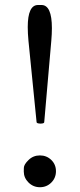

<svg xmlns="http://www.w3.org/2000/svg" viewBox="-20 -765 326 784"><path d="M143.1 -0.5Q115.7 -0.5 96.2 -20Q77.1 -39.1 77.1 -64.9Q77.1 -65.9 77.4 -79.6Q77.6 -93.3 96.7 -111.8Q115.7 -130.4 143.1 -130.4Q170.4 -130.4 189.5 -111.8Q208.5 -93.3 208.5 -65.9Q208.5 -38.6 189.5 -19.5Q170.4 -0.5 143.1 -0.5ZM149.4 -744.6Q191.9 -744.6 191.9 -649.9Q191.9 -627 189.5 -598.6L160.6 -266.1Q160.2 -260.3 145 -260.3Q129.9 -260.7 129.4 -266.1L96.2 -598.6Q93.3 -629.9 93.3 -654.3Q93.3 -744.6 135.3 -744.6Z"/></svg>

Font: DimaThulth2
Style: Regular
Weight: 400
Designer: R.Balvardi
Foundry: R.Balvardi (R.Balvardi@gmail.com)
Version: Version 1.00;November 13, 2018;FontCreator 11.5.0.2427 64-bi